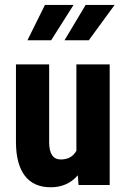

<svg xmlns="http://www.w3.org/2000/svg" viewBox="-20 -770 523 799"><path d="M306.6 -2.9 303.7 -40.5Q260.7 9.3 190.9 9.3Q119.6 9.3 83 -39.1Q46.9 -86.9 46.4 -177.7V-498.5V-502H49.8H181.2H184.6V-498.5V-175.8Q185.5 -106.4 232.9 -106.4Q277.8 -106.4 297.9 -142.6V-498.5V-502H301.3H433.6H436.5V-498.5V-3.4V0H433.6H310.1H307.1ZM167 -749.5H286.1L192.9 -602.5H94.2ZM336.4 -749.5H457L349.6 -602.5H248.5Z"/></svg>

Font: MAUL Condensed Bold
Style: Condensed Bold
Weight: 700
Designer: MAUL
Version: Version 1.0; 2020; ttfautohint (v1.8.3)